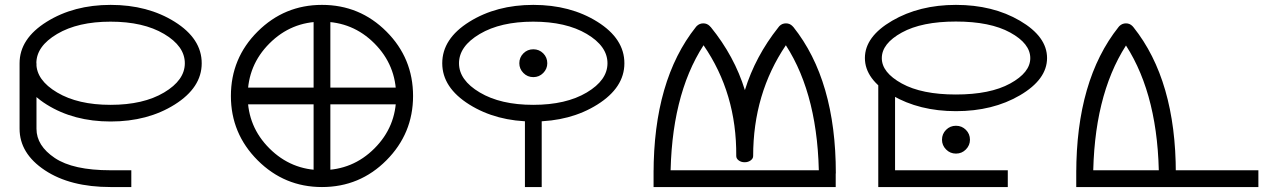

<svg xmlns="http://www.w3.org/2000/svg" viewBox="-20 -775 5132 771"><path d="M424.3 -755.4Q573.2 -755.4 681.6 -687.5Q790 -619.6 790 -521Q790 -423.3 681.6 -355.2Q573.2 -287.1 424.3 -287.1Q276.4 -287.1 167.5 -355.2Q58.6 -423.3 58.6 -521Q58.6 -619.6 167.5 -687.5Q276.4 -755.4 424.3 -755.4ZM423.8 -688Q293 -688 209.5 -638.7Q126 -589.4 126 -521Q126 -453.1 209.5 -403.6Q293 -354 423.8 -354Q555.7 -354 638.9 -403.6Q722.2 -453.1 722.2 -521Q722.2 -589.4 638.9 -638.7Q555.7 -688 423.8 -688ZM126.5 -257.8Q126.5 -189.9 200 -140.6Q273.4 -91.3 423.8 -91.3H507.3V-23.9H424.3Q261.7 -23.9 160.2 -91.3Q58.6 -158.7 58.6 -258.3V-521H126.5Z M1272.9 -755.4Q1424.8 -755.4 1531.7 -648.4Q1638.7 -541.5 1638.7 -389.6Q1638.7 -238.8 1531.7 -131.3Q1424.8 -23.9 1272.9 -23.9Q1122.1 -23.9 1014.6 -131.3Q907.2 -238.8 907.2 -389.6Q907.2 -541.5 1014.6 -648.4Q1122.1 -755.4 1272.9 -755.4ZM1272.5 -688Q1149.4 -688 1062 -600.6Q974.6 -513.2 974.6 -389.2Q974.6 -266.1 1062 -179Q1149.4 -91.8 1272.5 -91.8Q1396.5 -91.8 1483.6 -179Q1570.8 -266.1 1570.8 -389.2Q1570.8 -513.2 1483.6 -600.6Q1396.5 -688 1272.5 -688ZM947.8 -423.3H1598.1V-356H947.8ZM1239.3 -64.5V-714.8H1306.6V-64.5Z M2121.6 -577.1Q2145 -577.1 2161.4 -560.8Q2177.7 -544.4 2177.7 -521Q2177.7 -498.5 2161.4 -481.9Q2145 -465.3 2121.6 -465.3Q2098.1 -465.3 2081.8 -481.9Q2065.4 -498.5 2065.4 -521Q2065.4 -544.4 2081.8 -560.8Q2098.1 -577.1 2121.6 -577.1ZM2121.1 -688Q1990.2 -688 1906.7 -638.7Q1823.2 -589.4 1823.2 -521Q1823.2 -453.1 1906.7 -403.6Q1990.2 -354 2121.1 -354Q2252.9 -354 2336.2 -403.6Q2419.4 -453.1 2419.4 -521Q2419.4 -589.4 2336.2 -638.7Q2252.9 -688 2121.1 -688ZM2087.9 -23.9V-330.6H2155.3V-23.9ZM2121.6 -755.4Q2270.5 -755.4 2378.9 -687.5Q2487.3 -619.6 2487.3 -521Q2487.3 -423.3 2378.9 -355.2Q2270.5 -287.1 2121.6 -287.1Q1973.6 -287.1 1864.7 -355.2Q1755.9 -423.3 1755.9 -521Q1755.9 -619.6 1864.7 -687.5Q1973.6 -755.4 2121.6 -755.4Z M2604.5 -91.3H3335.9V-23.9H2604.5ZM3105.5 -665Q3107.9 -668.5 3109.9 -670.4Q3120.6 -681.2 3136.2 -681.2Q3151.4 -681.2 3162.1 -670.4Q3163.6 -668.9 3165 -667H3165.5Q3336.4 -453.1 3336.4 -78.6L3268.6 -50.8Q3268.6 -387.7 3135.7 -593.3Q3004.4 -398.9 3004.4 -148.4Q3004.4 -138.2 2994.4 -130.9Q2984.4 -123.5 2970.2 -123.5Q2956.1 -123.5 2946.3 -130.9Q2936.5 -138.2 2936.5 -148.4Q2938.5 -399.9 2805.2 -593.3Q2672.4 -388.2 2672.4 -50.8L2604.5 -78.6Q2604.5 -453.1 2774.4 -666.5Q2776.4 -668.5 2777.8 -670.4Q2789.1 -681.2 2804.2 -681.2Q2819.3 -681.2 2830.1 -670.4Q2832 -668.5 2833.5 -666.5H2834Q2929.2 -549.3 2971.2 -413.1Q3013.2 -548.8 3105.5 -665Z M3818.4 -688.5Q3681.6 -688.5 3601.3 -644.3Q3521 -600.1 3521 -541.5Q3521 -483.9 3601.3 -439.7Q3681.6 -395.5 3818.4 -395.5Q3956.1 -395.5 4036.6 -439.7Q4117.2 -483.9 4117.2 -541.5Q4117.2 -600.1 4036.6 -644.3Q3956.1 -688.5 3818.4 -688.5ZM3818.8 -755.4Q3966.8 -755.4 4075.7 -691.7Q4184.6 -627.9 4184.6 -542Q4184.6 -456.1 4075.7 -392.3Q3966.8 -328.6 3818.8 -328.6Q3671.9 -328.6 3562.5 -392.3Q3453.1 -456.1 3453.1 -542Q3453.1 -627.9 3562.5 -691.7Q3671.9 -755.4 3818.8 -755.4ZM3506.8 -23.9V-446.8H3574.2V-23.9ZM3506.8 -91.3H4026.9V-23.9H3506.8ZM3818.8 -270Q3842.3 -270 3858.6 -253.7Q3875 -237.3 3875 -213.9Q3875 -191.4 3858.6 -174.8Q3842.3 -158.2 3818.8 -158.2Q3795.4 -158.2 3779.1 -174.8Q3762.7 -191.4 3762.7 -213.9Q3762.7 -237.3 3779.1 -253.7Q3795.4 -270 3818.8 -270Z M4301.8 -91.3H5033.2V-23.9H4301.8ZM4501.5 -592.3Q4369.6 -386.7 4369.6 -50.8L4301.8 -78.6Q4301.8 -453.1 4471.7 -666.5Q4473.6 -668.5 4475.1 -670.4Q4486.3 -681.2 4501.5 -681.2Q4516.6 -681.2 4527.3 -670.4Q4529.3 -668.5 4531.7 -665.5Q4701.7 -452.6 4701.7 -78.6L4633.8 -50.8Q4633.8 -386.7 4501.5 -592.3Z"/></svg>

Font: Stelpolvo Sans Regula
Style: Regular
Weight: 400
Designer: Itomi Saki
Foundry: Itomi Saki
Version: Version 1.003;December 30, 2023;FontCreator 15.0.0.2927 64-b